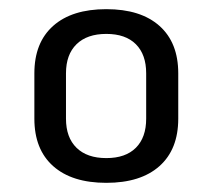

<svg xmlns="http://www.w3.org/2000/svg" viewBox="-20 -724 464 419"><path d="M55 -465V-564Q55 -631 96 -667.5Q137 -704 212 -704Q287 -704 328 -667.5Q369 -631 369 -564V-465Q369 -398 328 -361.5Q287 -325 212 -325Q137 -325 96 -361.5Q55 -398 55 -465ZM299 -465V-564Q299 -605 276.5 -627.5Q254 -650 212 -650Q170 -650 147 -627.5Q124 -605 124 -564V-465Q124 -424 147 -401.5Q170 -379 212 -379Q254 -379 276.5 -401.5Q299 -424 299 -465Z"/></svg>

Font: KoHo Medium
Style: Regular
Weight: 500
Version: Version 1.000; ttfautohint (v1.6)